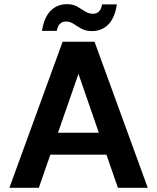

<svg xmlns="http://www.w3.org/2000/svg" viewBox="-20 -900 752 920"><path d="M25 0 280 -700H433L688 0H545L356 -546L166 0ZM137 -159 173 -264H529L564 -159ZM420 -751Q391 -751 370.5 -762.5Q350 -774 333 -785.5Q316 -797 295 -797Q279 -797 267.5 -786Q256 -775 252 -752H181Q192 -819 223.5 -849.5Q255 -880 301 -880Q330 -880 350 -868.5Q370 -857 387.5 -845.5Q405 -834 426 -834Q443 -834 454.5 -845.5Q466 -857 469 -879H540Q530 -813 498.5 -782Q467 -751 420 -751Z"/></svg>

Font: DM Sans 9pt
Style: Bold
Weight: 700
Designer: Colophon Foundry, Jonny Pinhorn
Foundry: Colophon Foundry
Version: Version 4.004;gftools[0.9.30]